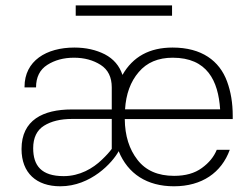

<svg xmlns="http://www.w3.org/2000/svg" viewBox="-20 -666 895 692"><path d="M252.9 -646.5V-609.4H600.1V-646.5ZM57.6 -128.9C57.6 -42.5 111.3 5.4 197.3 5.4C307.6 5.4 385.7 -80.1 407.7 -121.1C440.9 -39.6 509.8 5.4 606.9 5.4C708 5.4 778.3 -43.9 808.1 -126H761.2C751 -101.1 733.4 -79.1 707.5 -60.5C681.6 -41.5 648.4 -32.2 607.4 -32.2C549.3 -32.2 505.4 -51.3 475.6 -89.8C445.8 -127.9 430.2 -176.8 429.7 -236.8H818.8V-249C818.8 -294.4 812 -335.4 798.3 -372.6C771 -446.8 707 -494.6 602.1 -494.6C519 -494.6 459 -461.9 421.4 -396C410.6 -428.7 389.6 -453.6 357.9 -470.2C326.2 -486.3 289.6 -494.6 248 -494.6C147 -494.6 68.4 -446.8 68.4 -353V-351.1H109.9C109.9 -387.7 123.5 -415 150.4 -432.1C177.2 -449.2 209 -458 246.6 -458C284.2 -458 315.9 -449.2 342.8 -432.1C369.6 -415 382.8 -387.7 382.8 -351.1V-271.5H238.3C135.3 -271.5 57.6 -233.4 57.6 -128.9ZM430.7 -272C434.1 -326.7 450.2 -371.6 480 -406.2C509.3 -440.9 550.3 -458 602.5 -458C726.6 -458 766.6 -375 773.4 -272ZM209.5 -31.2C128.9 -31.2 99.6 -69.3 99.6 -131.8C99.6 -169.4 112.8 -196.8 138.7 -212.9C164.6 -229 197.8 -237.3 239.3 -237.3H382.8V-129.4C375 -118.7 363.3 -105.5 347.2 -90.3C314.9 -59.1 267.6 -31.2 209.5 -31.2Z"/></svg>

Font: Estedad ExtraLight
Style: Regular
Weight: 200
Designer: Amin Abedi
Version: Version 7.3